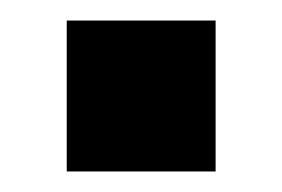

<svg xmlns="http://www.w3.org/2000/svg" viewBox="-20 -443 275 187"><path d="M190 -423V-276H45V-423Z"/></svg>

Font: Pathway Extreme
Style: Bold
Weight: 700
Designer: Eduardo Rodriguez Tunni
Foundry: Eduardo Rodriguez Tunni
Version: Version 1.001;gftools[0.9.26]